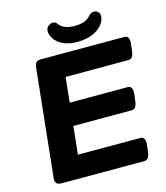

<svg xmlns="http://www.w3.org/2000/svg" viewBox="-127 -978 927 1074"><g transform="rotate(-15 336.5 -440.5)"><path d="M98 0Q75 0 66.5 -9.5Q58 -19 60 -40L125 -660Q127 -681 135 -690.5Q143 -700 166 -700H647Q678 -700 672 -650L668 -617Q665 -591 657 -580Q649 -569 633 -569H271L256 -424H592Q623 -424 617 -374L613 -341Q610 -315 602 -304Q594 -293 578 -293H242L225 -131H587Q618 -131 612 -81L608 -48Q605 -22 597 -11Q589 0 573 0ZM386 -741Q335 -741 302.5 -757.5Q270 -774 255 -797.5Q240 -821 240 -841Q240 -860 253.5 -870.5Q267 -881 280 -881Q289 -881 295 -877Q301 -873 308 -863Q322 -846 345 -838.5Q368 -831 395 -831Q424 -831 448 -839Q472 -847 487 -865Q500 -881 517 -881Q531 -881 541 -872Q551 -863 551 -850Q551 -821 530 -796Q509 -771 472 -756Q435 -741 386 -741Z"/></g></svg>

Font: Asap Expanded Expanded Regular
Style: Bold Italic
Weight: 700
Width: 7
Italic angle: -6°
Designer: Pablo Cosgaya
Foundry: Omnibus-Type
Version: Version 3.001; ttfautohint (v1.8.4.7-5d5b)